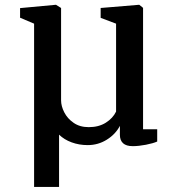

<svg xmlns="http://www.w3.org/2000/svg" viewBox="-20 -586 723 789"><path d="M62.5 -513.2V-552.7L210 -566.4L231 -553.2V-173.8Q231 -149.9 244.1 -124.3Q257.3 -98.6 282.2 -81.5Q307.6 -63.5 344.7 -63.5Q385.7 -63.5 414.8 -81.8Q443.8 -100.1 457 -127.4V-488.8L393.6 -512.7V-553.2L552.2 -566.4L567.9 -553.7V-54.7H626V-4.4Q609.9 2.9 579.8 8.8Q549.8 14.6 525.4 14.6Q499 14.6 485.8 2.7Q472.7 -9.3 472.7 -31.7V-68.8Q454.6 -34.2 418.9 -12Q383.3 10.3 340.3 10.3Q305.2 10.3 274.4 -1Q243.7 -12.2 222.7 -32.7V182.1H120.1V-488.8Z"/></svg>

Font: Merriweather
Style: Regular
Weight: 400
Designer: Eben Sorkin
Foundry: Eben Sorkin
Version: Version 1.584; ttfautohint (v1.8.1)